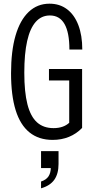

<svg xmlns="http://www.w3.org/2000/svg" viewBox="-20 -750 521 1043"><path d="M266 10Q191 10 140.5 -30.5Q90 -71 65 -151.5Q40 -232 40 -352Q40 -473 64.5 -557Q89 -641 136 -685.5Q183 -730 249 -730Q304 -730 344 -700Q384 -670 405.5 -614Q427 -558 427 -481H357Q357 -573 330.5 -619.5Q304 -666 251 -666Q205 -666 174 -631Q143 -596 127.5 -527Q112 -458 112 -355Q112 -250 129 -183.5Q146 -117 181 -85.5Q216 -54 271 -54Q298 -54 319.5 -61.5Q341 -69 356 -83L426 -55Q395 -23 354.5 -6.5Q314 10 266 10ZM356 -69V-344L387 -313H246V-375H426V-55ZM203 273V236Q231 227 243.5 208Q256 189 256 159L283 163H203V71H298V141Q298 194 275 226.5Q252 259 203 273Z"/></svg>

Font: Instrument Sans Condensed
Style: Regular
Weight: 400
Width: 3
Designer: Rodrigo Fuenzalida
Foundry: fragTYPE
Version: Version 1.000;gftools[0.9.28]